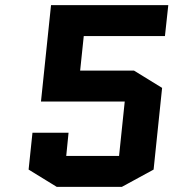

<svg xmlns="http://www.w3.org/2000/svg" viewBox="-20 -720 695 745"><path d="M305 -580 291 -446H500L609 -379L576 -62L453 5H200L91 -62L106 -205H246L237 -115H442L464 -326H139L178 -700H633L620 -580Z"/></svg>

Font: Quantico
Style: Bold Italic
Weight: 700
Italic angle: -12°
Designer: Matt Desmond
Foundry: MADtype
Version: Version 2.002